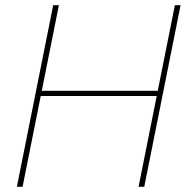

<svg xmlns="http://www.w3.org/2000/svg" viewBox="-20 -720 721 740"><path d="M185 -700H207L141 -370H588L654 -700H676L536 0H514L584 -350H137L67 0H45Z"/></svg>

Font: Albert Sans Thin
Style: Italic
Weight: 250
Italic angle: -11.25°
Designer: Andreas Rasmussen
Foundry: a.Foundry
Version: Version 1.025